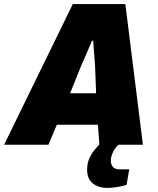

<svg xmlns="http://www.w3.org/2000/svg" viewBox="-58 -708 774 939"><path d="M-38 0 298 -688H555L641 0H428L421 -98H220L179 0ZM285 -252H412L407 -384Q406 -399 405 -414.5Q404 -430 402.5 -446Q401 -462 400 -478Q399 -494 398 -509H392Q384 -490 374.5 -468Q365 -446 356 -425Q347 -404 338 -384ZM467 211Q441 211 418 202Q395 193 381.5 173.5Q368 154 368 123Q368 91 379 66.5Q390 42 406 23Q422 4 438 -12H534L533 -8Q509 7 496.5 32Q484 57 484 78Q484 96 494 108Q504 120 525 120H574L561 196Q539 203 513.5 207Q488 211 467 211Z"/></svg>

Font: Archivo SemiCondensed Black
Style: Italic
Weight: 900
Width: 4
Italic angle: -10°
Designer: Hector Gatti
Foundry: Omnibus-Type
Version: Version 2.001